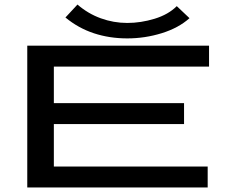

<svg xmlns="http://www.w3.org/2000/svg" viewBox="-20 -825 1040 845"><path d="M100 0V-624H900V-532H217V-371H790V-279H217V-92H894V0ZM758 -798 814 -745Q766 -702 692 -679Q618 -656 540 -656Q462 -656 393.5 -678.5Q325 -701 268 -748L321 -805Q367 -765 423.5 -744.5Q480 -724 540 -724Q600 -724 660.5 -742.5Q721 -761 758 -798Z"/></svg>

Font: Inconsolata UltraExpanded SemiBold
Style: Regular
Weight: 600
Width: 9
Monospace: yes
Designer: Raph Levien, Cyreal, Brenton Simpson
Foundry: Raph Levien, Cyreal, Google
Version: Version 3.001; ttfautohint (v1.8.2.53-6de2)